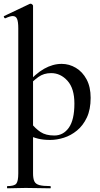

<svg xmlns="http://www.w3.org/2000/svg" viewBox="-30 -745 544 1040"><path d="M10 275Q8 275 8 269Q8 263 10 263Q47 263 58 250Q69 237 69 194V-592Q69 -627 62.5 -642.5Q56 -658 39 -658Q25 -658 -1 -646Q-5 -645 -8 -651Q-11 -657 -8 -658L131 -724Q133 -725 136 -725Q140 -725 144.5 -721Q149 -717 149 -714V194Q149 222 156 237Q163 252 183 257.5Q203 263 242 263Q245 263 245 269Q245 275 242 275Q214 275 180 274Q146 273 109 273Q81 273 55 274Q29 275 10 275ZM242 13Q204 13 176 6Q148 -1 110 -18L138 -79Q161 -49 189.5 -30Q218 -11 264 -11Q313 -11 343 -53.5Q373 -96 373 -184Q373 -266 335.5 -307.5Q298 -349 247 -349Q207 -349 178 -328Q149 -307 121 -277L111 -287Q162 -346 209 -372.5Q256 -399 304 -399Q345 -399 381 -377.5Q417 -356 439 -315Q461 -274 461 -215Q461 -152 440.5 -108.5Q420 -65 387 -38Q354 -11 316 1Q278 13 242 13Z"/></svg>

Font: Cormorant Infant Light SemiBold
Style: Regular
Weight: 600
Version: Version 4.001